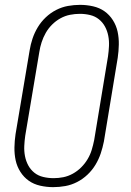

<svg xmlns="http://www.w3.org/2000/svg" viewBox="-20 -763 540 791"><path d="M199 8Q172 8 145.5 2Q119 -4 98.5 -18.5Q78 -33 64 -55Q50 -77 44.5 -102.5Q39 -128 39.5 -155.5Q40 -183 44 -210L102 -555Q106 -580 114 -604Q122 -628 135.5 -650.5Q149 -673 168.5 -691.5Q188 -710 211.5 -722Q235 -734 260 -738.5Q285 -743 310 -743Q337 -743 363.5 -737Q390 -731 410.5 -716.5Q431 -702 445 -680Q459 -658 464.5 -632.5Q470 -607 469.5 -579.5Q469 -552 465 -525L408 -180Q403 -155 395 -131Q387 -107 373.5 -84.5Q360 -62 340.5 -43.5Q321 -25 297.5 -13Q274 -1 249 3.5Q224 8 199 8ZM201 -29Q221 -29 241 -33Q261 -37 280 -47.5Q299 -58 314.5 -73.5Q330 -89 341 -107.5Q352 -126 358 -146Q364 -166 368 -186L425 -531Q428 -552 429 -573.5Q430 -595 426 -615.5Q422 -636 412.5 -653.5Q403 -671 387.5 -683.5Q372 -696 351.5 -701Q331 -706 309 -706Q289 -706 268.5 -702Q248 -698 229 -687.5Q210 -677 194.5 -661.5Q179 -646 168.5 -627.5Q158 -609 151.5 -589Q145 -569 142 -549L84 -204Q81 -183 80 -161.5Q79 -140 83 -119.5Q87 -99 96.5 -81.5Q106 -64 121.5 -51.5Q137 -39 158 -34Q179 -29 201 -29Z"/></svg>

Font: Iosevka Curly Slab Extralight
Style: Italic
Weight: 200
Italic angle: -9°
Monospace: yes
Designer: Belleve Invis
Foundry: Belleve Invis
Version: Version 22.1.2; ttfautohint (v1.8.4)